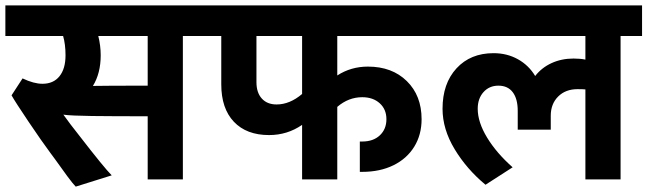

<svg xmlns="http://www.w3.org/2000/svg" viewBox="-30 -668 2411 715"><path d="M731 -534H651V0H520V-235Q390 -235 312 -236Q234 -237 206 -241Q231 -206 266 -162Q358 -43 386 -15L252 27Q242 17 220.5 -12Q199 -41 175 -75L158 -98Q126 -141 76.5 -214.5Q27 -288 13 -313L54 -376Q96 -356 128 -356Q169 -356 191.5 -384Q214 -412 214 -462Q214 -503 205 -534H-10V-648H731ZM520 -349V-534H336Q345 -498 345 -462Q345 -395 316 -348Q365 -349 520 -349Z M711 -648H1578V-534H1226V-387Q1277 -420 1340 -420Q1430 -420 1485 -366Q1540 -312 1540 -224Q1540 -166 1512.5 -121.5Q1485 -77 1435 -52.5Q1385 -28 1319 -28H1310V-141H1319Q1360 -141 1384.5 -164Q1409 -187 1409 -224Q1409 -261 1384 -283.5Q1359 -306 1319 -306Q1268 -306 1226 -270V0H1095V-203Q1040 -165 972 -165Q888 -165 841 -214.5Q794 -264 794 -354V-534H711ZM1000 -279Q1049 -279 1095 -318V-534H925V-362Q925 -323 945 -301Q965 -279 1000 -279Z M2361 -534H2281V0H2150V-335Q2141 -336 2121 -336Q2076 -336 2048.5 -308.5Q2021 -281 2021 -237V-185H1898V-255Q1898 -300 1879.5 -324.5Q1861 -349 1826 -349Q1792 -349 1770.5 -325Q1749 -301 1749 -263Q1749 -213 1784 -155.5Q1819 -98 1879 -45L1778 20Q1708 -38 1663 -112.5Q1618 -187 1618 -263Q1618 -357 1670 -413.5Q1722 -470 1808 -470Q1858 -470 1898.5 -447.5Q1939 -425 1963 -385Q1987 -416 2024 -433Q2061 -450 2106 -450Q2131 -450 2150 -446V-534H1565V-648H2361Z"/></svg>

Font: Madhuban SemiBold
Style: Regular
Weight: 600
Designer: jaikishan Patel
Foundry: MagicType
Version: Version 1.000